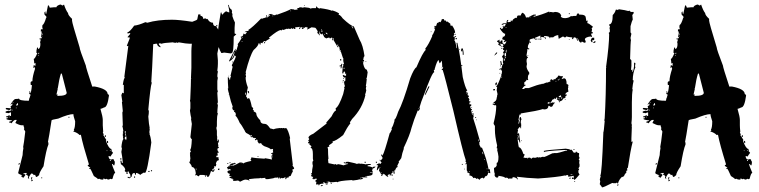

<svg xmlns="http://www.w3.org/2000/svg" viewBox="-20 -773 3328 842"><path d="M243.2 -752.9H247.1L252.9 -749H254.9L260.7 -752.9Q269.5 -726.6 278.3 -715.8Q278.3 -706.5 295.9 -690.4V-682.6Q295.9 -673.3 329.1 -565.4Q329.1 -556.2 356.4 -485.4Q356.4 -478 383.8 -395.5V-393.6H395.5Q452.1 -382.8 452.1 -360.4Q455.6 -360.4 458 -354.5Q451.2 -301.8 436.5 -301.8Q425.3 -295.9 420.9 -295.9V-293.9Q430.7 -260.7 430.7 -247.1V-223.6Q430.7 -213.9 432.6 -194.3H430.7L434.6 -182.6Q432.6 -178.7 432.6 -176.8L436.5 -178.7Q436.5 -173.3 446.3 -159.2L444.3 -155.3Q457.5 -120.1 467.8 -120.1Q469.7 -116.2 469.7 -114.3V-108.4Q472.7 -108.4 475.6 -102.5Q465.8 -90.8 465.8 -86.9L456.1 -88.9V-86.9Q457.5 -73.2 467.8 -73.2Q471.2 -75.2 475.6 -75.2Q478.5 -75.2 481.4 -69.3Q479.5 -69.3 479.5 -67.4Q483.4 -66.9 483.4 -63.5V-57.6L481.4 -47.9Q475.6 -47.9 475.6 -53.7H471.7V-51.8Q471.7 -46.4 485.4 -14.6Q479.5 -14.6 473.6 10.7L469.7 12.7H467.8Q465.8 12.7 465.8 10.7Q458 14.6 454.1 14.6Q448.2 12.7 448.2 10.7L444.3 12.7H440.4Q435.5 8.8 434.6 8.8Q432.6 12.7 432.6 14.6H426.8Q421.4 14.6 415 10.7Q411.1 12.7 409.2 12.7Q409.2 9.8 391.6 -1Q377.9 -31.7 376 -32.2Q370.1 -32.2 370.1 -36.1H376Q376 -38.6 364.3 -45.9Q364.3 -48.8 370.1 -51.8Q342.8 -140.1 335 -180.7Q333 -180.7 333 -182.6L329.1 -180.7Q319.8 -190.9 301.8 -196.3V-198.2L305.7 -200.2L303.7 -204.1Q309.6 -213.4 309.6 -241.2Q301.8 -263.7 301.8 -272.5Q280.8 -272.5 235.4 -252.9Q206.1 -248 206.1 -245.1Q194.3 -168 190.4 -151.4Q192.4 -147.9 192.4 -143.6V-139.6Q182.6 -117.2 170.9 -43.9Q151.4 -15.1 151.4 -4.9L141.6 2.9H139.6Q136.7 2.9 133.8 -6.8Q129.9 -4.9 127.9 -4.9Q127.9 -7.8 120.1 -12.7Q114.7 -12.2 106.4 4.9Q108.4 8.8 108.4 10.7Q104.5 8.8 102.5 8.8V4.9L104.5 1Q102.5 1 98.6 -6.8Q94.7 -4.9 92.8 -4.9V-8.8H96.7V-14.6H92.8L83 -12.7V-8.8L86.9 -10.7L90.8 -4.9Q83.5 6.8 81.1 6.8Q76.2 1 73.2 1V-2.9H77.1V-4.9Q59.6 -10.3 59.6 -14.6L79.1 -92.8Q79.1 -105.5 83 -126H81.1Q85 -143.6 90.8 -196.3L85 -206.1V-208Q85 -210 86.9 -210Q83 -219.7 83 -223.6H75.2Q65.9 -223.6 47.9 -233.4V-235.4L53.7 -247.1H45.9Q37.6 -244.1 30.3 -231.4Q30.3 -235.4 20.5 -235.4V-239.3L32.2 -243.2V-245.1Q6.8 -247.6 6.8 -252.9Q14.6 -252.9 14.6 -258.8H6.8V-262.7Q14.6 -262.7 20.5 -268.6Q21 -264.6 24.4 -264.6H28.3V-280.3Q24.9 -280.3 16.6 -276.4Q13.7 -278.3 4.9 -278.3V-284.2L18.6 -288.1L22.5 -286.1Q30.3 -289.1 30.3 -292L26.4 -293.9Q22.5 -293.5 22.5 -290Q4.9 -292.5 4.9 -295.9Q5.4 -299.8 8.8 -299.8L28.3 -297.9L26.4 -307.6Q34.2 -310.5 34.2 -313.5V-319.3L26.4 -313.5V-315.4Q41 -338.9 47.9 -338.9Q61.5 -338.9 63.5 -340.8Q63.5 -331.1 106.4 -331.1Q107.4 -342.3 112.3 -348.6L110.4 -352.5L114.3 -354.5Q114.3 -360.4 108.4 -360.4V-364.3Q108.4 -366.2 110.4 -366.2L108.4 -370.1V-372.1H112.3V-364.3Q116.7 -364.3 120.1 -399.4Q114.3 -399.4 114.3 -403.3V-411.1Q114.3 -416 122.1 -417Q122.1 -436.5 133.8 -471.7Q131.8 -475.1 131.8 -479.5H129.9V-475.6H126L127.9 -487.3H131.8V-483.4Q135.7 -483.4 135.7 -487.3V-497.1L131.8 -495.1H129.9V-501L127.9 -514.6Q133.3 -514.6 143.6 -540Q140.6 -540 137.7 -545.9L141.6 -547.9Q141.6 -549.8 139.6 -549.8Q141.6 -565.4 145.5 -565.4Q147.5 -562 147.5 -557.6Q157.2 -560.1 157.2 -581.1L155.3 -590.8L159.2 -592.8L157.2 -596.7V-606.4H159.2L163.1 -604.5V-610.4H159.2Q159.2 -613.3 163.1 -627.9H161.1L163.1 -631.8V-635.7L159.2 -633.8V-643.6Q161.1 -643.6 165 -645.5Q165 -643.6 167 -643.6V-647.5L165 -655.3Q167 -659.2 167 -661.1Q165 -661.1 165 -663.1Q172.9 -663.1 182.6 -696.3Q184.6 -696.3 184.6 -698.2L174.8 -710V-717.8Q175.3 -721.7 178.7 -721.7H180.7Q180.7 -719.7 178.7 -719.7Q180.7 -716.3 180.7 -711.9H182.6L190.4 -749H194.3L198.2 -739.3L217.8 -741.2H227.5Q227.5 -747.6 243.2 -752.9ZM165 -626V-620.1H167V-626ZM163.1 -616.2V-612.3H165V-616.2ZM151.4 -604.5H153.3V-600.6H151.4ZM147.5 -538.1 151.4 -536.1V-542Q147.5 -541.5 147.5 -538.1ZM147.5 -532.2V-528.3H149.4V-532.2ZM247.1 -450.2Q239.3 -426.3 233.4 -385.7H231.4Q231.4 -383.8 233.4 -383.8L227.5 -358.4H233.4L231.4 -354.5V-352.5H233.4Q272.5 -352.5 272.5 -366.2L251 -450.2ZM36.1 -325.2V-321.3H38.1V-325.2ZM55.7 -321.3Q55.7 -317.9 49.8 -311.5Q51.8 -311.5 55.7 -309.6Q56.2 -313.5 59.6 -313.5Q57.6 -316.9 57.6 -321.3ZM49.8 -301.8V-297.9H51.8V-301.8ZM32.2 -292V-288.1H34.2V-292ZM18.6 -260.7V-258.8H22.5V-260.7ZM280.3 -260.7H284.2V-256.8H280.3ZM440.4 -180.7Q444.3 -180.2 444.3 -176.8V-172.9H440.4ZM448.2 -155.3H450.2Q454.1 -154.8 454.1 -151.4V-145.5H450.2ZM448.2 -114.3V-110.4H450.2V-114.3ZM461.9 -114.3V-112.3H465.8V-114.3ZM461.9 -71.3V-67.4H465.8V-71.3ZM67.4 -57.6V-55.7Q67.4 -52.7 61.5 -49.8V-55.7Q63.5 -55.7 67.4 -57.6ZM116.2 4.9H122.1V6.8Q122.1 7.8 118.2 12.7V14.6Q124 14.6 124 18.6L118.2 22.5L116.2 8.8ZM161.1 4.9H165V8.8H161.1Z M849.6 -710H856Q860.4 -709.5 860.4 -705.6Q857.9 -705.6 857.9 -703.6Q871.1 -703.6 871.1 -690.4Q876 -690.4 879.4 -692.9L888.2 -688.5Q888.2 -690.4 890.1 -690.4Q898.4 -673.3 914.1 -673.3Q914.1 -658.2 926.8 -658.2Q927.2 -662.6 931.2 -662.6H933.1V-658.2H928.7V-656.2Q939.5 -640.6 939.5 -636.7L937.5 -626Q940.9 -626 946.3 -617.7H943.8Q948.2 -606.9 948.2 -602.5Q943.8 -600.6 941.9 -600.6Q948.2 -592.3 948.2 -587.4Q941.9 -587.4 933.1 -538.1L935.5 -508.3V-493.2Q935.5 -481.4 933.1 -463.4L935.5 -459Q933.1 -447.3 933.1 -439.5Q933.1 -433.1 935.5 -433.1L933.1 -418V-381.8Q933.1 -377 935.5 -373Q933.1 -369.1 933.1 -364.3Q933.1 -360.8 935.5 -324.2L933.1 -319.8Q933.1 -318.8 935.5 -311Q933.1 -289.6 933.1 -278.8L935.5 -274.4Q931.2 -265.1 931.2 -240.2V-223.1Q931.2 -215.8 928.7 -212.4L931.2 -199.2V-180.2L933.1 -169.4H931.2Q933.1 -166.5 933.1 -154.3H935.5V-160.6H939.5V-147.9H935.5L937.5 -132.8Q935.5 -132.8 935.5 -130.9Q939.5 -129.9 939.5 -126.5V-124Q936 -124 933.1 -120.1Q934.6 -106.9 939.5 -106.9V-102.5L935.5 -105Q935.5 -102.5 933.1 -98.6Q935.5 -94.2 935.5 -91.8Q931.2 -89.8 928.7 -89.8V-83.5H937.5L939.5 -79.1H937.5L939.5 -74.7V-70.3Q930.2 -70.3 926.8 -55.7L928.7 -51.3Q926.8 -47.4 926.8 -42.5L922.4 -44.9H920.4Q920.4 -31.7 911.6 -31.7V-25.4H916V-29.8H922.4Q917 -19 914.1 -19L905.3 -23.4Q897.9 2.4 892.6 2.4H888.2V-3.9H883.8Q883.8 2.4 879.4 2.4V0.5L881.8 -3.9L871.1 -5.9H857.9Q855 -5.9 851.6 0.5Q842.8 -2.9 842.8 -5.9L838.9 -3.9H836.4Q836.4 -8.8 838.9 -12.7Q835.9 -40.5 821.3 -40.5Q821.3 -47.4 810.5 -59.6V-62Q811.5 -66.4 814.9 -66.4Q814.9 -68.4 813 -68.4L814.9 -77.1L813 -96.2H814.9L813 -100.6V-102.5L817.4 -109.4L813 -115.7Q819.3 -115.7 821.3 -163.1Q818.4 -163.1 814.9 -171.4L821.3 -229.5Q817.4 -250 817.4 -252.9H819.3Q815.9 -264.6 813 -287.6L814.9 -298.3V-321.8Q814.9 -326.7 813 -330.6Q814.9 -334.5 814.9 -351.6Q817.4 -402.3 817.4 -426.8H819.3Q819.3 -428.7 817.4 -428.7Q819.3 -460.9 819.3 -476.1V-548.8Q819.3 -559.6 821.3 -581.1H813Q797.9 -581.1 763.7 -587.4L759.8 -585.4H757.3Q755.4 -585.4 755.4 -587.4L751 -585.4H749Q741.7 -585.4 738.3 -587.4Q696.3 -585 688.5 -581.1Q684.6 -583 679.7 -583L675.8 -581.1Q675.8 -577.6 684.1 -568.4V-565.9H682.1Q668.9 -571.3 668.9 -581.1H662.6L651.9 -579.1Q647 -460.4 643.6 -416V-414.1L645.5 -409.7Q639.6 -393.6 630.4 -292Q632.8 -287.6 632.8 -285.2Q632.8 -273.4 630.4 -261.7Q632.8 -227.1 636.7 -210H634.8L636.7 -206.1Q636.7 -204.1 634.8 -192.9Q636.7 -189 636.7 -186.5H634.8Q640.6 -175.8 643.6 -147.9Q626 -14.6 615.2 -14.6L611.3 -16.6Q596.2 -8.8 596.2 -5.9Q584 -14.6 576.7 -14.6Q576.7 -5.9 572.3 -5.9Q572.3 -10.7 570.3 -14.6Q557.6 -14.6 557.6 2.4H555.2Q550.8 2.4 550.8 -2Q550.8 -3.9 553.2 -3.9Q544.4 -15.6 544.4 -21H540Q540 -16.6 538.1 -16.6L540 -12.7V-10.3H538.1Q533.7 -10.3 533.7 -14.6L536.1 -19Q527.3 -19 527.3 -23.4V-25.4Q527.3 -27.3 529.3 -27.3Q529.3 -39.1 510.3 -53.2L507.8 -68.4H512.2L514.6 -57.6L518.6 -59.6Q516.1 -87.9 512.2 -106.9Q514.6 -118.7 514.6 -124Q514.6 -126.5 512.2 -126.5Q515.1 -156.7 521 -163.1L518.6 -173.8H521L518.6 -177.7V-186.5Q518.6 -188.5 521 -188.5Q518.6 -192.9 518.6 -195.3Q518.6 -197.3 521 -197.3Q518.6 -216.8 516.6 -216.8Q518.6 -224.1 518.6 -225.1Q516.6 -266.6 516.6 -278.8Q516.6 -281.2 518.6 -285.2L514.6 -326.2H516.6Q512.2 -351.6 512.2 -356L516.6 -366.7L521 -364.3H522.9V-400.9H518.6Q522.9 -431.2 527.3 -431.2Q525.4 -435.1 525.4 -437.5L542.5 -570.3V-572.3L538.1 -570.3Q538.1 -572.3 536.1 -572.3L548.8 -604.5V-608.9H540V-611.3L550.8 -624V-628.4L540 -626L538.1 -630.4Q550.8 -634.8 568.4 -660.6Q587.9 -662.6 617.7 -675.8L626 -673.3Q670.4 -686.5 733.9 -686.5Q764.6 -686.5 821.3 -677.7H823.7Q845.2 -685.1 845.2 -688.5ZM527.3 -197.3V-190.9H531.7V-197.3ZM529.3 -188.5V-182.1Q531.7 -178.7 531.7 -173.8Q527.3 -172.9 527.3 -169.4V-163.1Q531.7 -163.1 531.7 -158.7H533.7V-163.1Q531.7 -163.1 531.7 -165H536.1Q533.7 -168 531.7 -188.5ZM507.8 -79.1H512.2V-72.8H507.8ZM838.9 -34.2V-27.3H840.8V-34.2ZM939.5 -34.2H941.9V-27.3H939.5Q935.5 -27.3 935.5 -31.7ZM645.5 -27.3 647.5 -23.4 643.6 -21 641.1 -25.4ZM630.4 -23.4H636.7Q636.7 -19 632.8 -19H630.4ZM568.4 0.5H572.3V6.8H568.4ZM540 2.4H542.5Q546.4 4.9 548.8 4.9Q548.8 2.4 550.8 2.4L553.2 6.8Q548.8 8.8 546.9 8.8Q542.5 6.8 540 6.8Z M1256.3 -723.6V-727.5H1254.4V-723.6ZM1418.5 26.4V24.4H1412.6V26.4ZM1563 8.8V6.8H1559.1V8.8ZM996.6 -45.9Q996.6 -49.8 990.7 -49.8Q991.2 -45.9 996.6 -45.9ZM1176.3 -83V-86.9H1174.3V-83ZM1059.1 -356.4V-366.2H1055.2L1057.1 -356.4ZM1492.7 -471.7V-475.6H1490.7V-471.7ZM1488.8 -471.7V-475.6H1486.8V-471.7ZM994.6 -514.6Q1004.4 -522.5 1008.3 -542V-543.9H1006.3Q1006.3 -541 994.6 -514.6ZM1459.5 -571.3Q1463.4 -571.3 1463.4 -577.1H1459.5ZM1043.5 -588.9V-590.8H1039.6V-588.9ZM1043.5 -606.4V-610.4Q1039.6 -609.9 1039.6 -606.4ZM1402.8 -620.1V-624H1400.9V-620.1ZM1416.5 -622.1Q1416.5 -627 1410.6 -629.9H1408.7V-627.9Q1408.7 -625 1416.5 -622.1ZM1391.1 -633.8Q1395 -633.8 1395 -637.7Q1393.1 -637.7 1389.2 -639.6V-633.8ZM1391.1 -641.6V-645.5H1389.2V-641.6ZM1311 -651.4V-653.3H1307.1V-651.4ZM1529.8 -649.4Q1524.9 -659.2 1522 -659.2V-657.2Q1525.9 -652.3 1525.9 -649.4ZM1148.9 -694.3V-696.3H1145V-694.3ZM1178.2 -702.1V-704.1H1174.3V-702.1ZM1316.9 -747.1H1313V-749H1316.9ZM1387.2 43.9V40L1395 38.1V42ZM1416.5 38.1H1408.7V36.1H1416.5ZM1436 32.2H1430.2V28.3H1432.1Q1436 28.8 1436 32.2ZM981 -53.7H977.1V-57.6H981ZM990.7 -57.6H986.8V-61.5H990.7ZM1584.5 -59.6H1578.6V-63.5H1584.5ZM1109.9 -85V-88.9H1113.8Q1113.8 -85 1109.9 -85ZM1072.8 -364.3H1068.8L1066.9 -374H1070.8ZM1484.9 -411.1H1482.9V-415H1484.9ZM1486.8 -417Q1482.9 -417 1482.9 -420.9L1486.8 -422.9ZM1488.8 -426.8H1484.9Q1485.4 -430.7 1488.8 -430.7ZM984.9 -438.5H981V-440.4H984.9ZM1477.1 -473.6H1473.1Q1473.1 -477.5 1475.1 -477.5Q1473.1 -481.4 1473.1 -483.4L1469.2 -481.4V-485.4Q1477.1 -485.4 1477.1 -493.2H1481Q1477.1 -475.6 1477.1 -473.6ZM998.5 -499V-502.9H1002.4Q1002.4 -499 998.5 -499ZM1586.4 -502.9H1582.5V-504.9H1586.4ZM1473.1 -506.8 1471.2 -510.7Q1471.7 -514.6 1475.1 -514.6L1477.1 -510.7Q1477.1 -506.8 1473.1 -506.8ZM1139.2 -583H1137.2Q1139.2 -586.9 1139.2 -588.9Q1143.1 -588.4 1143.1 -585ZM1147 -702.1V-706.1H1150.9Q1150.9 -702.1 1147 -702.1ZM1379.4 40H1377.4Q1377.4 38.1 1375.5 34.2L1371.6 36.1H1365.7Q1367.7 26.4 1367.7 24.4H1363.8V18.6Q1363.8 14.6 1369.6 14.6V10.7H1361.8L1356 14.6Q1356 10.7 1350.1 10.7V8.8Q1354 3.9 1354 2.9Q1344.2 1.5 1344.2 -2.9Q1348.1 -7.8 1348.1 -8.8H1344.2V-12.7Q1348.1 -12.7 1348.1 -14.6Q1348.1 -27.8 1352.1 -45.9Q1350.1 -53.7 1350.1 -59.6Q1350.6 -67.4 1354 -67.4L1352.1 -77.1V-96.7Q1352.1 -124 1342.3 -124V-126L1346.2 -131.8L1336.4 -139.6L1338.4 -143.6Q1330.6 -143.6 1330.6 -147.5L1336.4 -155.3H1330.6L1336.4 -163.1L1332.5 -168.9Q1333.5 -178.2 1354 -186.5L1412.6 -231.4L1410.6 -235.4L1434.1 -262.7Q1446.3 -288.1 1453.6 -288.1L1451.7 -297.9Q1466.3 -306.2 1484.9 -360.4L1490.7 -385.7Q1488.8 -389.6 1488.8 -391.6L1492.7 -393.6Q1492.7 -397.5 1488.8 -407.2H1490.7L1488.8 -411.1Q1489.7 -418.9 1494.6 -418.9V-434.6L1490.7 -432.6Q1485.4 -432.6 1482.9 -444.3H1484.9Q1492.7 -440.4 1496.6 -440.4L1498.5 -444.3L1496.6 -448.2Q1498.5 -448.2 1498.5 -450.2H1496.6L1492.7 -448.2Q1492.7 -452.1 1494.6 -452.1Q1491.7 -460 1488.8 -460Q1484.9 -453.6 1484.9 -450.2Q1481 -450.2 1481 -454.1L1482.9 -477.5Q1481 -477.5 1481 -479.5Q1483.9 -479.5 1486.8 -485.4Q1482.9 -485.4 1482.9 -491.2H1488.8Q1484.9 -504.9 1484.9 -512.7Q1486.8 -512.7 1486.8 -514.6Q1484.4 -514.6 1475.1 -545.9Q1473.1 -545.9 1473.1 -547.9Q1475.1 -551.8 1475.1 -553.7L1471.2 -551.8H1469.2Q1469.2 -555.7 1471.2 -559.6H1467.3L1469.2 -563.5Q1466.3 -571.3 1463.4 -571.3V-565.4H1461.4L1441.9 -598.6L1443.8 -602.5V-604.5H1439.9V-596.7H1436L1438 -606.4L1434.1 -608.4Q1429.2 -604.5 1428.2 -604.5Q1424.3 -604.5 1424.3 -608.4Q1420.4 -608.4 1410.6 -604.5Q1400.9 -609.9 1400.9 -612.3Q1395 -623 1395 -626H1393.1V-622.1H1391.1Q1381.3 -627.4 1381.3 -629.9L1383.3 -633.8H1379.4Q1379.4 -624.5 1383.3 -618.2H1381.3Q1374 -627.9 1371.6 -627.9Q1371.6 -631.8 1373.5 -635.7Q1364.7 -651.4 1361.8 -651.4L1346.2 -653.3Q1329.6 -643.6 1326.7 -643.6V-645.5L1330.6 -651.4Q1322.8 -652.8 1322.8 -655.3Q1319.3 -654.8 1307.1 -645.5L1303.2 -647.5L1305.2 -651.4V-653.3H1297.4Q1297.4 -645.5 1291.5 -645.5V-647.5L1295.4 -655.3H1293.5Q1283.2 -653.3 1273.9 -653.3L1275.9 -649.4V-647.5Q1273.9 -647.5 1270 -645.5L1268.1 -649.4L1260.3 -645.5V-649.4Q1254.4 -649.4 1254.4 -645.5L1244.6 -647.5Q1240.7 -645.5 1238.8 -645.5V-647.5L1223.1 -641.6Q1219.2 -643.6 1217.3 -643.6Q1217.3 -639.6 1213.4 -639.6Q1211.4 -639.6 1211.4 -641.6Q1197.8 -639.6 1162.6 -610.4H1160.6V-604.5L1164.6 -606.4V-604.5Q1145 -593.8 1145 -590.8L1141.1 -592.8H1139.2Q1131.3 -588.9 1131.3 -583L1127.4 -585H1121.6L1123.5 -581.1Q1123.5 -577.1 1119.6 -577.1Q1117.7 -581.1 1117.7 -583H1113.8Q1113.8 -572.3 1092.3 -553.7Q1075.7 -529.3 1057.1 -456.1L1059.1 -452.1Q1057.1 -448.7 1057.1 -444.3Q1059.1 -441.9 1059.1 -434.6H1057.1Q1057.1 -415 1066.9 -389.6Q1065.4 -377.9 1063 -377.9Q1063 -376 1064.9 -376Q1063 -356.4 1059.1 -352.5V-350.6Q1064.9 -344.2 1064.9 -338.9L1070.8 -342.8Q1076.7 -342.8 1084.5 -303.7Q1087.4 -303.7 1090.3 -297.9V-295.9L1088.4 -292Q1091.3 -292 1094.2 -286.1Q1092.3 -286.1 1092.3 -284.2Q1104 -280.3 1104 -274.4Q1104 -262.2 1121.6 -245.1Q1121.6 -229.5 1143.1 -229.5Q1151.4 -229.5 1164.6 -210L1180.2 -206.1Q1187.5 -210 1209.5 -211.9V-210L1213.4 -211.9Q1217.3 -211.9 1217.3 -210L1221.2 -211.9Q1225.6 -211.9 1229 -210Q1232.9 -211.9 1234.9 -211.9Q1244.6 -202.1 1252.4 -167Q1252.4 -165 1250.5 -165L1264.2 -49.8H1262.2Q1262.2 -47.4 1270 -36.1Q1270 -30.3 1262.2 -30.3L1264.2 -20.5Q1261.2 -18.1 1254.4 -1Q1244.6 -1 1244.6 6.8H1242.7L1238.8 4.9Q1234.9 9.8 1234.9 12.7H1231Q1231 8.8 1232.9 4.9H1229Q1222.7 8.8 1219.2 8.8Q1215.3 6.8 1213.4 6.8Q1213.4 10.7 1209.5 10.7Q1207.5 6.8 1207.5 4.9H1205.6Q1205.6 10.7 1201.7 10.7Q1199.7 6.8 1199.7 4.9Q1197.8 4.9 1188 6.8Q1188 4.9 1186 4.9Q1186 8.8 1154.8 12.7H1147Q1143.1 12.7 1143.1 6.8Q1137.2 6.8 1123.5 8.8V6.8Q1119.6 8.8 1117.7 8.8Q1099.6 8.8 1070.8 12.7L1074.7 18.6H1072.8Q1065.4 14.6 1057.1 14.6Q1049.3 14.6 1031.7 24.4Q1031.7 21.5 1023.9 18.6Q1013.2 20.5 1002.4 20.5V18.6L1004.4 14.6Q998.5 14.6 998.5 8.8Q996.6 8.8 996.6 10.7Q990.2 6.8 986.8 6.8V2.9H994.6V1Q988.3 1 984.9 -2.9L988.8 -10.7Q981.4 -10.7 977.1 -18.6Q977.1 -26.4 992.7 -26.4Q988.8 -31.2 988.8 -32.2Q984.9 -30.3 981 -30.3Q977.1 -30.3 977.1 -34.2Q979 -34.2 979 -36.1Q975.1 -36.1 975.1 -40Q982.9 -41 982.9 -45.9L986.8 -43.9H988.8V-45.9H984.9Q990.7 -57.6 1008.3 -57.6Q1008.3 -59.6 1010.3 -59.6L1014.2 -53.7Q998.5 -52.2 998.5 -45.9Q1006.8 -45.9 1033.7 -61.5H1035.6V-57.6H1039.6L1037.6 -61.5H1039.6L1047.4 -55.7Q1047.9 -60.1 1082.5 -67.4L1078.6 -73.2Q1082.5 -78.1 1082.5 -83Q1099.6 -79.1 1139.2 -77.1L1143.1 -79.1Q1166.5 -75.2 1172.4 -73.2Q1172.4 -77.1 1170.4 -90.8H1174.3V-98.6H1168.5V-100.6L1178.2 -104.5L1176.3 -114.3H1178.2Q1176.3 -118.2 1176.3 -120.1L1166.5 -118.2Q1166.5 -122.6 1139.2 -131.8Q1125.5 -139.6 1125.5 -145.5L1115.7 -143.6L1109.9 -151.4V-157.2Q1107.9 -157.2 1107.9 -161.1H1106Q1101.1 -157.2 1100.1 -157.2L1098.1 -161.1V-163.1H1102.1V-167Q1098.1 -167 1098.1 -168.9L1094.2 -167Q1086.4 -170.9 1086.4 -172.9L1082.5 -170.9Q1078.6 -170.9 1078.6 -174.8Q1080.6 -174.8 1080.6 -176.8L1084.5 -174.8H1086.4L1082.5 -180.7L1078.6 -178.7H1076.7Q1076.7 -181.6 1059.1 -190.4Q1053.2 -197.3 1053.2 -200.2Q1038.6 -226.6 1031.7 -233.4Q1018.1 -264.6 1012.2 -264.6L1014.2 -268.6Q1014.2 -282.2 1006.3 -282.2V-284.2L1008.3 -288.1Q1000.5 -288.1 998.5 -299.8Q1000.5 -303.7 1000.5 -305.7Q992.7 -324.2 984.9 -358.4Q982.9 -358.4 982.9 -360.4H984.9Q981.4 -369.6 979 -383.8Q979 -385.7 981 -385.7Q979 -410.2 979 -434.6Q984.9 -434.6 986.8 -422.9H988.8Q988.8 -432.1 992.7 -436.5Q992.7 -440.4 990.7 -440.4L1000.5 -481.4Q996.6 -481.4 996.6 -487.3Q1014.2 -519 1014.2 -526.4L1008.3 -530.3Q1007.3 -517.1 984.9 -502.9V-506.8Q1009.8 -557.6 1014.2 -559.6V-557.6L1012.2 -553.7Q1014.2 -549.8 1014.2 -547.9H1016.1V-549.8Q1014.2 -553.7 1014.2 -555.7L1018.1 -553.7Q1018.1 -558.6 1023.9 -575.2L1022 -579.1Q1029.8 -588.4 1037.6 -602.5H1039.6Q1035.6 -608.9 1035.6 -612.3Q1047.4 -612.3 1047.4 -626L1055.2 -622.1Q1055.2 -623 1063 -631.8Q1059.1 -631.8 1059.1 -633.8L1055.2 -631.8H1053.2Q1053.2 -636.2 1070.8 -637.7L1068.8 -641.6Q1086.4 -651.9 1125.5 -692.4L1129.4 -690.4L1135.3 -694.3V-692.4Q1148.9 -697.3 1148.9 -702.1Q1152.8 -701.7 1152.8 -698.2Q1150.9 -698.2 1150.9 -696.3H1152.8Q1160.2 -704.1 1164.6 -704.1V-706.1H1158.7Q1158.7 -704.1 1156.7 -704.1Q1156.7 -711.9 1172.4 -711.9L1170.4 -708L1174.3 -710L1180.2 -706.1V-708L1184.1 -706.1H1186L1191.9 -710Q1193.8 -710 1193.8 -708Q1239.3 -723.6 1256.3 -733.4Q1258.3 -733.4 1268.1 -731.4Q1268.1 -733.4 1270 -733.4V-729.5L1285.6 -731.4L1283.7 -735.4V-737.3Q1293.5 -737.3 1293.5 -741.2Q1303.7 -741.2 1307.1 -739.3L1314.9 -741.2Q1340.3 -739.3 1340.3 -735.4L1350.1 -737.3H1365.7Q1365.7 -745.1 1369.6 -745.1Q1369.6 -738.8 1381.3 -735.4Q1383.3 -735.4 1383.3 -737.3Q1422.9 -731.9 1436 -725.6V-727.5Q1452.6 -723.6 1467.3 -713.9L1465.3 -710V-708Q1472.2 -708 1482.9 -692.4Q1518.1 -659.2 1531.7 -657.2L1557.1 -598.6Q1571.8 -575.2 1578.6 -526.4Q1574.7 -526.4 1572.8 -510.7Q1576.7 -510.3 1576.7 -506.8V-502.9L1572.8 -504.9H1570.8V-502.9H1574.7L1572.8 -499V-493.2Q1578.6 -467.8 1588.4 -467.8L1592.3 -456.1Q1589.4 -428.7 1586.4 -428.7Q1586.4 -426.8 1588.4 -426.8Q1585.9 -400.9 1584.5 -397.5Q1584.5 -395.5 1586.4 -395.5L1584.5 -385.7Q1584.5 -381.3 1586.4 -377.9Q1583.5 -360.4 1580.6 -360.4L1582.5 -356.4Q1569.3 -297.9 1523.9 -251Q1515.6 -237.3 1514.2 -237.3L1516.1 -233.4V-231.4Q1502.9 -215.8 1484.9 -180.7Q1451.2 -153.3 1438 -153.3L1439.9 -149.4Q1439.9 -147 1422.4 -135.7L1424.3 -131.8V-129.9L1416.5 -127.9L1418.5 -118.2Q1418.5 -93.8 1420.4 -77.1L1418.5 -73.2Q1420.4 -61.5 1420.4 -57.6L1447.8 -51.8L1451.7 -53.7Q1452.6 -53.7 1457.5 -49.8H1459.5V-53.7Q1475.6 -51.3 1486.8 -47.9Q1501 -53.7 1506.3 -53.7V-55.7Q1486.8 -55.7 1486.8 -59.6L1490.7 -61.5Q1494.6 -59.6 1496.6 -59.6Q1497.1 -63.5 1500.5 -63.5H1508.3Q1543.9 -56.2 1545.4 -53.7L1549.3 -55.7H1557.1Q1559.1 -55.7 1559.1 -53.7Q1561 -53.7 1561 -55.7Q1582.5 -53.7 1582.5 -51.8L1586.4 -53.7Q1588.4 -53.7 1588.4 -51.8L1592.3 -53.7H1606V-49.8Q1600.1 -49.8 1592.3 -47.9V-43.9Q1603 -43.9 1615.7 -38.1Q1611.8 -25.9 1611.8 -22.5Q1615.7 -22 1615.7 -16.6H1602.1V-14.6H1613.8V-10.7Q1613.8 -1 1582.5 -1V1H1590.3V4.9H1564.9Q1564.9 8.8 1572.8 8.8Q1572.8 12.7 1557.1 14.6V12.7Q1551.8 16.1 1527.8 18.6Q1523.9 16.6 1522 16.6Q1461.4 20.5 1461.4 26.4Q1459.5 26.4 1455.6 24.4Q1442.4 26.4 1428.2 26.4L1422.4 22.5H1420.4Q1420.4 27.3 1416.5 32.2Q1402.8 32.2 1402.8 26.4H1397L1398.9 30.3V32.2Q1379.4 32.2 1379.4 40ZM980.5 -751.5H983.9Q983.9 -737.8 996.1 -730L998 -720.7H996.1Q1000 -710.9 1000 -705.1H998Q1004.4 -685.1 1010.3 -674.3L1008.8 -650.9V-627.9Q1008.8 -624 1015.6 -624V-622.1L1004.9 -612.3V-610.4Q1004.9 -540.5 996.1 -540.5L992.7 -538.6Q967.3 -542.5 962.9 -542.5Q956.1 -540.5 950.7 -540.5Q936.5 -564.5 936.5 -585V-637.2Q936.5 -651.9 947.3 -712.9Q947.3 -718.8 950.7 -718.8Q952.1 -709 956.1 -709Q960 -716.3 969.7 -722.7H975.1Q978.5 -718.8 985.8 -718.8Q985.8 -726.1 980.5 -751.5Z M1917.5 -689H1927.2Q1927.2 -683.1 1929.2 -683.1H1935.1Q1937 -679.2 1937 -677.2L1940.9 -679.2L1954.6 -669.4Q1954.6 -659.7 1958.5 -659.7L1962.4 -661.6Q1975.1 -643.6 1976.1 -630.4L1970.2 -626.5L1972.2 -622.6Q1968.3 -614.7 1968.3 -610.8L1972.2 -612.8H1974.1V-599.1L1972.2 -595.2Q1977.5 -595.2 1981.9 -562H1983.9V-565.9Q1983.9 -568.4 1981.9 -585.4H1985.8Q1997.6 -536.1 2009.3 -435.1Q2019.5 -390.1 2028.8 -376.5V-374.5H2024.9V-366.7L2028.8 -368.7Q2029.3 -364.7 2032.7 -364.7L2030.8 -360.8V-355Q2036.6 -355 2036.6 -349.1Q2032.7 -348.6 2032.7 -345.2Q2038.6 -340.8 2038.6 -333.5H2036.6V-327.6L2040.5 -329.6H2042.5V-323.7H2038.6V-317.9L2040.5 -314L2044.4 -315.9H2046.4V-308.1H2042.5V-306.2Q2042.5 -294.4 2050.3 -294.4Q2050.3 -290.5 2046.4 -290.5Q2050.3 -271.5 2050.3 -269H2052.2V-276.9H2056.2V-263.2L2058.1 -259.3L2054.2 -257.3Q2064 -229.5 2085.4 -151.9Q2081.5 -151.4 2081.5 -147.9Q2081.5 -146 2083.5 -146Q2083.5 -144 2081.5 -144Q2081.5 -137.7 2089.4 -124.5L2093.3 -126.5Q2114.7 -74.7 2122.6 -30.8H2128.4V-26.9L2130.4 -13.2L2126.5 -15.1V-13.2L2122.6 -15.1H2120.6Q2118.7 0.5 2106.9 0.5Q2106.9 6.3 2099.1 10.3Q2099.1 6.3 2095.2 6.3Q2083.5 10.3 2083.5 16.1Q2074.7 8.3 2073.7 8.3Q2073.7 12.2 2069.8 12.2Q2069.8 9.3 2062 6.3Q2058.1 8.3 2056.2 8.3Q2050.3 -3.4 2038.6 -3.4V-7.3L2040.5 -11.2Q2031.7 -17.1 2028.8 -17.1V-19L2030.8 -22.9Q2026.9 -22.9 2026.9 -26.9V-54.2L2022.9 -52.2H2021V-56.2H2024.9V-60.1Q2021 -64.9 2021 -65.9L2022.9 -69.8Q2011.2 -99.6 1968.3 -286.6Q1929.2 -444.3 1921.4 -466.3H1917.5V-470.2Q1923.3 -470.2 1923.3 -480L1919.4 -478Q1919.4 -490.2 1917.5 -507.3Q1910.2 -495.6 1907.7 -495.6Q1903.8 -505.4 1903.8 -509.3Q1897 -509.3 1886.2 -470.2V-466.3H1882.3L1884.3 -456.5Q1875 -456.5 1835.4 -347.2Q1828.1 -331.1 1819.8 -302.2Q1821.8 -298.3 1821.8 -296.4Q1817.9 -287.6 1814 -286.6Q1814 -288.6 1812 -288.6Q1795.4 -249 1784.7 -212.4Q1777.8 -181.6 1749.5 -122.6H1751.5Q1743.7 -102.5 1739.7 -79.6Q1731 -65.9 1728 -65.9L1730 -62L1722.2 -46.4Q1724.1 -42.5 1724.1 -40.5Q1717.3 -40.5 1712.4 -24.9H1710.4Q1710.4 -26.9 1708.5 -26.9L1710.4 -17.1V-11.2H1706.5L1704.6 -22.9L1700.7 -21L1702.6 -17.1Q1692.9 -10.3 1692.9 -3.4H1689V-9.3H1687Q1682.1 -5.4 1679.2 -5.4L1683.1 0.5L1679.2 2.4Q1667.5 -5.4 1667.5 -9.3L1663.6 -7.3Q1663.6 -11.2 1659.7 -11.2L1655.8 -1.5H1651.9V-3.4Q1653.8 -7.3 1653.8 -9.3Q1650.9 -9.3 1646 -17.1Q1647.9 -17.1 1647.9 -19Q1643.1 -19 1642.1 -26.9Q1644 -30.3 1644 -34.7V-36.6Q1636.2 -32.7 1636.2 -26.9H1632.3Q1633.8 -41 1638.2 -46.4V-48.3H1632.3V-52.2Q1635.3 -52.2 1640.1 -56.2H1646L1649.9 -54.2Q1649.9 -57.1 1653.8 -62Q1648.9 -62 1647.9 -69.8Q1657.7 -74.2 1657.7 -81.5L1651.9 -91.3V-95.2H1655.8V-91.3H1657.7Q1665.5 -103 1689 -189Q1691.4 -189 1698.7 -206.5L1696.8 -210.4Q1704.1 -220.7 1710.4 -243.7L1708.5 -247.6Q1714.8 -247.6 1726.1 -282.7Q1747.6 -322.8 1778.8 -429.2Q1795.4 -472.2 1806.2 -478Q1834 -543.5 1847.2 -554.2L1845.2 -558.1V-560.1Q1859.4 -576.7 1876.5 -616.7Q1874.5 -616.7 1874.5 -618.7Q1878.4 -618.7 1888.2 -644Q1884.3 -644 1884.3 -655.8Q1886.2 -655.8 1886.2 -659.7H1888.2L1892.1 -657.7Q1897 -673.3 1897.9 -673.3Q1901.9 -671.4 1903.8 -671.4L1901.9 -675.3L1905.8 -677.2H1907.7L1911.6 -675.3Q1917.5 -684.1 1917.5 -689ZM1886.2 -653.8V-649.9H1888.2V-653.8ZM1868.7 -634.3H1872.6V-632.3H1868.7ZM1974.1 -624.5H1978V-620.6H1974.1ZM1976.1 -614.7H1980V-610.8H1976.1ZM1978 -606.9H1980Q1983.9 -606.4 1983.9 -603V-601.1H1978ZM2007.3 -562Q2013.2 -554.7 2013.2 -534.7V-532.7H2009.3V-542.5L2007.3 -552.2H2005.4V-548.3H2001.5V-550.3Q2002.9 -562 2007.3 -562ZM1993.7 -558.1H1997.6V-556.2H1993.7ZM2003.4 -487.8H2007.3V-483.9H2003.4ZM1917.5 -478H1919.4V-474.1H1917.5ZM1858.9 -394H1862.8V-392.1Q1846.2 -355.5 1843.3 -355V-358.9Q1843.3 -361.8 1858.9 -394ZM2026.9 -364.7V-360.8H2028.8V-364.7ZM2046.4 -302.2H2050.3V-300.3H2046.4ZM1815.9 -298.3V-294.4H1817.9V-298.3ZM2050.3 -284.7H2054.2V-282.7H2050.3ZM2064 -259.3H2067.9V-255.4H2064ZM2067.9 -249.5H2069.8V-245.6H2067.9ZM2077.6 -161.6V-153.8H2079.6V-161.6ZM2095.2 -106.9V-103Q2097.2 -99.1 2097.2 -97.2H2099.1V-99.1Q2097.2 -102.5 2097.2 -106.9ZM2103 -75.7V-73.7H2106.9V-75.7ZM1644 -71.8H1647.9V-69.8H1644ZM1628.4 -64H1632.3V-58.1H1628.4ZM2005.4 -54.2H2009.3V-50.3H2005.4ZM1616.7 -42.5Q1618.7 -42.5 1618.7 -40.5L1622.6 -42.5H1626.5Q1626.5 -39.6 1618.7 -34.7H1614.7V-36.6Q1616.7 -40.5 1616.7 -42.5ZM1644 -40.5V-38.6H1647.9V-40.5ZM2114.7 -34.7V-30.8H2116.7V-34.7ZM2015.1 -32.7H2019V-30.8H2015.1ZM2036.6 -22.9V-19H2038.6V-22.9ZM2118.7 -21Q2119.1 -17.1 2122.6 -17.1V-21ZM1649.9 -17.1V-15.1H1653.8V-17.1ZM1702.6 -7.3Q1700.7 -3.4 1700.7 -1.5H1698.7Q1698.7 -5.4 1694.8 -5.4V-7.3ZM1702.6 10.3H1704.6V14.2H1702.6Z M2388.7 -722.7V-718.8Q2390.6 -718.8 2394.5 -720.7Q2404.8 -718.8 2406.2 -718.8L2414.1 -720.7Q2435.1 -720.7 2441.4 -705.1Q2441.4 -703.1 2439.5 -703.1Q2439.5 -693.4 2459 -693.4Q2476.6 -694.8 2484.4 -703.1Q2486.3 -703.1 2486.3 -701.2L2496.1 -703.1H2507.8Q2507.8 -708.5 2513.7 -714.8Q2521.5 -712.9 2521.5 -707Q2523.4 -707 2523.4 -709Q2548.8 -709 2548.8 -695.3Q2550.8 -687.5 2550.8 -681.6H2552.7L2556.6 -683.6V-675.8L2554.7 -671.9Q2561 -671.9 2580.1 -656.2Q2576.2 -648.4 2574.2 -648.4L2576.2 -644.5V-642.6L2574.2 -632.8Q2578.1 -630.9 2580.1 -630.9V-627Q2572.3 -627 2572.3 -623Q2576.2 -615.2 2576.2 -611.3H2572.3Q2570.3 -611.3 2570.3 -613.3Q2544.9 -609.9 2544.9 -599.6Q2548.8 -593.3 2548.8 -587.9L2544.9 -585.9H2541Q2536.1 -589.8 2535.2 -589.8H2529.3V-585.9H2527.3Q2517.6 -590.8 2517.6 -599.6H2513.7L2509.8 -597.7Q2509.8 -609.4 2496.1 -609.4V-605.5L2492.2 -607.4H2490.2V-605.5H2494.1V-601.6H2488.3V-609.4H2486.3Q2476.6 -609.4 2462.9 -613.3Q2462.9 -609.4 2459 -609.4H2455.1L2449.2 -613.3L2431.6 -603.5H2429.7Q2429.7 -612.3 2427.7 -615.2Q2429.7 -615.2 2429.7 -617.2Q2425.8 -617.2 2425.8 -619.1Q2411.6 -615.7 2406.2 -609.4H2392.6V-605.5H2390.6Q2390.6 -615.2 2367.2 -615.2L2365.2 -611.3Q2367.2 -611.3 2367.2 -609.4H2365.2L2353.5 -611.3V-607.4H2349.6V-617.2Q2328.1 -607.4 2326.2 -607.4V-603.5H2334V-599.6H2328.1Q2325.2 -599.6 2322.3 -605.5Q2302.7 -601.6 2302.7 -597.7V-589.8H2308.6V-585.9H2306.6L2302.7 -587.9Q2294.9 -574.2 2294.9 -568.4V-564.5Q2294.9 -560.5 2300.8 -560.5V-556.6H2296.9L2293 -558.6Q2293 -551.3 2289.1 -531.2Q2290 -523.4 2294.9 -523.4V-519.5Q2289.1 -519.5 2289.1 -503.9L2291 -492.2L2289.1 -482.4Q2289.1 -470.2 2300.8 -455.1V-447.3Q2294.9 -447.3 2294.9 -427.7Q2296.9 -423.8 2296.9 -421.9H2293L2289.1 -423.8Q2289.1 -418 2279.3 -412.1V-400.4L2283.2 -402.3L2285.2 -398.4Q2275.9 -395 2271.5 -384.8H2269.5V-382.8H2277.3L2283.2 -386.7H2298.8Q2338.9 -402.3 2355.5 -404.3Q2355.5 -406.2 2357.4 -406.2Q2359.4 -406.2 2359.4 -404.3Q2377.4 -412.1 2380.9 -412.1Q2380.9 -410.2 2382.8 -410.2Q2382.8 -413.1 2394.5 -416Q2392.6 -419.9 2392.6 -421.9L2398.4 -425.8L2406.2 -419.9Q2406.2 -425.8 2410.2 -425.8H2416Q2416 -429.7 2425.8 -435.5Q2425.8 -441.4 2429.7 -441.4Q2439.5 -440.9 2439.5 -437.5L2443.4 -439.5H2445.3L2449.2 -437.5L2443.4 -427.7V-425.8L2453.1 -429.7Q2464.8 -429.7 2464.8 -406.2V-404.3Q2472.7 -403.3 2472.7 -398.4V-396.5Q2472.7 -394.5 2470.7 -394.5Q2470.7 -392.6 2472.7 -392.6L2470.7 -384.8L2472.7 -371.1Q2459 -366.2 2459 -357.4L2462.9 -359.4H2464.8V-355.5Q2464.8 -351.6 2459 -351.6L2460.9 -347.7Q2460.9 -345.2 2451.2 -339.8Q2451.2 -341.8 2449.2 -341.8Q2449.2 -331.5 2433.6 -328.1V-324.2H2431.6Q2431.6 -335.9 2421.9 -335.9L2423.8 -345.7H2421.9Q2418 -345.7 2418 -339.8H2414.1L2410.2 -341.8Q2410.2 -337.4 2402.3 -335.9Q2402.3 -333 2392.6 -320.3H2394.5Q2400.9 -324.2 2406.2 -324.2V-322.3L2410.2 -324.2H2412.1V-320.3Q2408.7 -320.3 2402.3 -306.6L2398.4 -304.7H2394.5Q2389.6 -308.6 2388.7 -308.6H2384.8Q2384.8 -293 2365.2 -293L2361.3 -294.9Q2338.9 -287.1 2263.7 -275.4V-269.5L2259.8 -271.5Q2256.8 -269 2253.9 -248L2255.9 -244.1L2253.9 -234.4V-230.5H2255.9Q2255.9 -235.4 2259.8 -244.1Q2257.8 -251 2257.8 -252Q2259.8 -255.4 2259.8 -259.8H2263.7Q2264.2 -252 2267.6 -252L2263.7 -242.2Q2265.6 -231.4 2265.6 -224.6V-218.8Q2265.6 -216.8 2263.7 -216.8L2265.6 -212.9V-210.9H2261.7V-216.8Q2257.8 -216.8 2250 -205.1Q2250 -203.1 2252 -203.1L2250 -193.4V-185.5Q2251 -185.5 2255.9 -189.5Q2255.9 -188 2261.7 -148.4H2257.8Q2257.8 -160.2 2250 -162.1V-160.2Q2254.4 -127 2255.9 -127Q2265.6 -127 2275.4 -97.7Q2277.3 -97.7 2281.2 -95.7L2275.4 -82Q2285.6 -80.1 2287.1 -80.1Q2291 -82 2293 -82L2291 -78.1H2293L2298.8 -82Q2308.6 -82 2308.6 -76.2H2310.5Q2310.5 -82 2324.2 -82V-80.1L2337.9 -84L2341.8 -82Q2345.7 -84 2347.7 -84V-82Q2359.9 -85.9 2363.3 -85.9V-84Q2369.6 -84 2404.3 -101.6V-99.6L2408.2 -101.6H2421.9Q2426.8 -101.6 2464.8 -113.3Q2464.8 -111.3 2466.8 -111.3V-115.2H2451.2Q2365.2 -110.4 2365.2 -105.5V-111.3Q2378.9 -115.2 2460.9 -121.1Q2480.5 -119.1 2480.5 -115.2L2484.4 -117.2Q2487.3 -117.2 2496.1 -103.5H2502Q2505.9 -103.5 2505.9 -109.4Q2512.7 -101.6 2519.5 -101.6V-91.8Q2519.5 -89.8 2517.6 -89.8Q2521.5 -83.5 2521.5 -80.1L2517.6 -72.3Q2521.5 -72.3 2521.5 -66.4L2519.5 -62.5Q2521.5 -58.6 2521.5 -56.6H2519.5L2521.5 -52.7V-43L2515.6 -33.2H2519.5V-29.3L2515.6 -23.4Q2517.6 -19.5 2517.6 -17.6H2515.6L2521.5 -7.8Q2502.4 15.1 2500 15.6Q2496.1 15.6 2496.1 9.8L2492.2 11.7H2488.3V5.9H2492.2L2496.1 7.8V-2L2472.7 2L2470.7 -2Q2472.7 -2 2472.7 -3.9Q2468.8 -5.9 2466.8 -5.9L2459 -2V-3.9Q2424.8 3.9 2339.8 9.8Q2290 7.8 2246.1 2L2252 13.7H2250Q2242.2 3.9 2228.5 3.9Q2226.6 7.8 2226.6 9.8H2212.9L2209 11.7Q2209 5.9 2197.3 5.9Q2197.3 7.8 2195.3 7.8Q2195.3 2 2166 -2Q2166 5.9 2160.2 5.9Q2151.4 5.9 2148.4 -5.9L2150.4 -9.8Q2146.5 -17.6 2146.5 -31.2V-37.1Q2153.3 -37.1 2158.2 -46.9V-58.6Q2166 -58.6 2166 -85.9Q2164.1 -102.5 2160.2 -115.2Q2162.1 -119.1 2162.1 -121.1Q2158.2 -121.1 2158.2 -125L2160.2 -134.8Q2150.4 -175.8 2150.4 -203.1V-220.7Q2144.5 -228.5 2144.5 -232.4Q2156.2 -277.3 2156.2 -308.6L2154.3 -312.5L2150.4 -310.5Q2144 -314.5 2140.6 -314.5V-318.4H2144.5L2148.4 -316.4L2150.4 -320.3H2144.5V-324.2Q2158.2 -330.6 2158.2 -343.8Q2160.2 -350.6 2160.2 -351.6V-357.4H2162.1Q2162.1 -361.3 2158.2 -377L2160.2 -390.6Q2156.2 -390.6 2156.2 -394.5Q2163.1 -397.9 2179.7 -445.3Q2177.7 -445.3 2177.7 -447.3Q2181.6 -447.3 2181.6 -462.9Q2177.7 -462.9 2177.7 -468.8H2173.8L2169.9 -466.8V-470.7Q2172.9 -470.7 2177.7 -474.6Q2177.7 -472.7 2179.7 -472.7Q2182.1 -490.7 2187.5 -494.1L2185.5 -498V-511.7Q2185.5 -513.7 2187.5 -513.7Q2181.6 -523.4 2181.6 -527.3Q2184.6 -527.3 2189.5 -535.2Q2187.5 -535.2 2187.5 -537.1H2189.5L2185.5 -544.9Q2188.5 -544.9 2191.4 -550.8V-552.7Q2185.5 -552.7 2185.5 -558.6L2189.5 -566.4Q2183.6 -566.4 2183.6 -570.3Q2187.5 -570.3 2187.5 -574.2V-576.2Q2187.5 -580.1 2171.9 -582V-578.1Q2177.7 -578.1 2177.7 -574.2V-572.3Q2167.5 -572.3 2164.1 -580.1Q2168 -580.1 2168 -584Q2163.1 -589.8 2160.2 -589.8V-593.8Q2163.6 -593.8 2169.9 -599.6L2171.9 -587.9H2173.8Q2174.8 -595.7 2179.7 -595.7H2183.6V-584L2191.4 -578.1Q2196.3 -579.1 2201.2 -591.8H2199.2Q2192.9 -587.9 2189.5 -587.9V-589.8L2193.4 -595.7V-597.7Q2188 -597.7 2181.6 -601.6L2185.5 -609.4Q2183.6 -609.4 2183.6 -611.3Q2195.3 -611.3 2195.3 -623V-625Q2186 -625 2171.9 -648.4L2177.7 -652.3V-646.5H2183.6Q2183.6 -649.4 2187.5 -654.3V-656.2H2183.6Q2184.1 -660.2 2187.5 -660.2Q2188 -656.2 2191.4 -656.2L2197.3 -664.1V-666L2195.3 -669.9L2183.6 -664.1H2179.7Q2179.7 -669.9 2195.3 -671.9Q2199.2 -669.9 2201.2 -669.9Q2201.2 -685.5 2207 -685.5H2209V-683.6L2205.1 -677.7L2209 -675.8H2210.9L2220.7 -677.7L2218.8 -681.6L2222.7 -683.6Q2223.1 -679.7 2226.6 -679.7Q2226.6 -688.5 2242.2 -695.3Q2246.1 -693.4 2248 -693.4L2246.1 -697.3Q2249 -705.1 2252 -705.1H2263.7Q2263.7 -708.5 2269.5 -716.8H2271.5Q2282.2 -713.4 2287.1 -695.3L2291 -697.3H2293L2296.9 -695.3Q2296.9 -699.2 2320.3 -709H2330.1V-705.1L2320.3 -703.1V-699.2Q2356 -708.5 2388.7 -722.7ZM2474.6 -714.8H2478.5V-710.9H2474.6ZM2302.7 -699.2V-697.3H2306.6V-699.2ZM2197.3 -654.3V-652.3H2201.2V-654.3ZM2367.2 -609.4H2373V-601.6H2369.1L2371.1 -605.5Q2367.2 -605.5 2367.2 -609.4ZM2511.7 -605.5V-601.6H2513.7V-605.5ZM2578.1 -607.4H2585.9V-597.7L2576.2 -595.7L2578.1 -591.8V-587.9H2576.2Q2573.2 -587.9 2570.3 -595.7Q2574.2 -607.4 2578.1 -607.4ZM2337.9 -603.5H2341.8V-599.6H2337.9ZM2345.7 -603.5H2355.5Q2355.5 -599.6 2351.6 -599.6H2345.7ZM2474.6 -599.6H2478.5V-597.7H2474.6ZM2511.7 -597.7Q2515.6 -597.2 2515.6 -593.8H2511.7ZM2585.9 -591.8H2591.8V-589.8Q2591.8 -585.4 2582 -584V-587.9Q2585.9 -587.9 2585.9 -591.8ZM2179.7 -570.3V-566.4H2175.8Q2176.3 -570.3 2179.7 -570.3ZM2177.7 -562.5H2183.6Q2183.6 -558.6 2179.7 -558.6ZM2199.2 -554.7 2197.3 -543H2201.2V-554.7ZM2158.2 -543H2160.2V-541Q2160.2 -538.1 2148.4 -529.3V-531.2Q2155.3 -543 2158.2 -543ZM2191.4 -537.1Q2193.4 -533.7 2193.4 -527.3H2199.2V-541H2197.3Q2192.4 -537.1 2191.4 -537.1ZM2293 -531.2H2296.9V-529.3H2293ZM2193.4 -525.4V-523.4Q2195.3 -519.5 2195.3 -517.6H2197.3V-525.4ZM2189.5 -515.6V-505.9Q2193.4 -505.9 2193.4 -509.8V-515.6ZM2177.7 -505.9 2181.6 -488.3H2175.8V-494.1L2173.8 -503.9ZM2173.8 -486.3Q2177.7 -485.8 2177.7 -482.4H2173.8ZM2169.9 -453.1H2173.8V-451.2H2169.9ZM2179.7 -437.5V-431.6H2181.6V-437.5ZM2431.6 -427.7V-423.8H2433.6V-427.7ZM2425.8 -421.9 2429.7 -419.9V-425.8Q2425.8 -425.3 2425.8 -421.9ZM2416 -418V-416H2419.9V-418ZM2158.2 -412.1Q2158.2 -410.2 2160.2 -410.2Q2157.7 -398.4 2154.3 -398.4L2152.3 -402.3V-406.2Q2152.3 -409.2 2158.2 -412.1ZM2146.5 -382.8H2150.4V-377H2142.6V-378.9Q2143.1 -382.8 2146.5 -382.8ZM2429.7 -351.6Q2429.7 -348.6 2435.5 -345.7L2441.4 -349.6Q2439.5 -353.5 2439.5 -355.5Q2434.6 -351.6 2429.7 -351.6ZM2441.4 -347.7V-345.7H2445.3V-347.7ZM2441.4 -343.8V-339.8Q2445.3 -339.8 2445.3 -343.8ZM2425.8 -341.8V-337.9H2427.7V-341.8ZM2429.7 -341.8V-339.8H2433.6V-341.8ZM2433.6 -335.9V-332H2435.5V-335.9ZM2457 -337.9H2460.9V-335.9H2457ZM2380.9 -320.3 2384.8 -318.4H2386.7L2390.6 -320.3Q2388.7 -324.2 2388.7 -326.2Q2380.9 -323.2 2380.9 -320.3ZM2259.8 -236.3V-232.4H2261.7V-236.3ZM2250 -179.7V-177.7L2252 -173.8Q2250 -170.4 2250 -166V-164.1H2252L2253.9 -173.8V-175.8Q2253.9 -179.7 2250 -179.7ZM2265.6 -158.2H2267.6V-154.3H2265.6ZM2498 -119.1 2500 -115.2H2494.1Q2494.6 -119.1 2498 -119.1ZM2482.4 -7.8V-5.9H2490.2V-7.8ZM2480.5 5.9H2482.4V7.8Q2482.4 11.7 2478.5 11.7L2476.6 7.8ZM2498 21.5H2502V25.4Q2498 25.4 2498 21.5Z M2694.3 -732.4Q2723.6 -728.5 2735.4 -724.6Q2739.3 -726.6 2741.2 -726.6Q2741.2 -723.6 2747.1 -720.7H2758.8V-714.8L2752.9 -707L2754.9 -687.5Q2751 -681.6 2745.1 -658.2V-630.9L2749 -625L2745.1 -607.4Q2745.1 -601.1 2747.1 -597.7Q2745.1 -592.3 2743.2 -513.7Q2746.1 -513.7 2749 -507.8V-484.4L2747.1 -464.8L2752.9 -468.8V-457Q2757.3 -457 2760.7 -482.4V-498H2762.7Q2766.6 -497.6 2766.6 -494.1L2764.6 -482.4L2766.6 -478.5Q2754.9 -452.6 2754.9 -421.9L2758.8 -419.9Q2754.9 -403.8 2752.9 -382.8Q2752.9 -380.9 2754.9 -380.9Q2751 -361.8 2751 -324.2V-259.8Q2751 -249 2749 -232.4Q2751 -229.5 2751 -220.7H2749Q2749 -218.8 2751 -218.8Q2749 -182.6 2749 -166V-150.4L2752.9 -152.3H2754.9Q2745.1 -115.7 2733.4 -37.1L2729.5 -35.2L2731.4 -31.2L2729.5 -27.3Q2731.4 -27.3 2731.4 -25.4Q2727.5 -23.4 2725.6 -23.4Q2727.5 -19.5 2727.5 -17.6Q2717.8 -6.8 2717.8 -3.9Q2717.8 -1 2710 3.9Q2710 2 2708 2Q2693.4 16.1 2690.4 31.2H2686.5V27.3Q2680.7 29.3 2680.7 31.2L2676.8 29.3Q2674.8 29.3 2674.8 31.2L2665 29.3Q2627.4 48.8 2620.1 48.8Q2620.1 46.9 2610.4 35.2V33.2L2612.3 21.5Q2610.4 17.6 2610.4 15.6Q2610.4 12.2 2614.3 0L2612.3 -3.9Q2619.1 -3.9 2626 -193.4Q2627.9 -193.4 2631.8 -242.2Q2631.8 -244.1 2629.9 -244.1L2631.8 -253.9Q2637.7 -353.5 2637.7 -476.6H2639.6Q2639.6 -478.5 2637.7 -478.5Q2651.4 -576.2 2651.4 -623Q2649.4 -627 2649.4 -628.9Q2652.3 -628.9 2655.3 -636.7Q2653.3 -640.6 2653.3 -642.6H2655.3L2653.3 -646.5V-650.4L2655.3 -660.2H2651.4V-666Q2667 -666 2667 -707Q2676.8 -716.3 2680.7 -730.5H2686.5L2690.4 -728.5Q2690.9 -732.4 2694.3 -732.4ZM2692.4 35.2V37.1Q2692.4 41 2688.5 41H2686.5V37.1Q2688.5 37.1 2692.4 35.2Z M3037.1 -752.9H3041L3046.9 -749H3048.8L3054.7 -752.9Q3063.5 -726.6 3072.3 -715.8Q3072.3 -706.5 3089.8 -690.4V-682.6Q3089.8 -673.3 3123 -565.4Q3123 -556.2 3150.4 -485.4Q3150.4 -478 3177.7 -395.5V-393.6H3189.5Q3246.1 -382.8 3246.1 -360.4Q3249.5 -360.4 3252 -354.5Q3245.1 -301.8 3230.5 -301.8Q3219.2 -295.9 3214.8 -295.9V-293.9Q3224.6 -260.7 3224.6 -247.1V-223.6Q3224.6 -213.9 3226.6 -194.3H3224.6L3228.5 -182.6Q3226.6 -178.7 3226.6 -176.8L3230.5 -178.7Q3230.5 -173.3 3240.2 -159.2L3238.3 -155.3Q3251.5 -120.1 3261.7 -120.1Q3263.7 -116.2 3263.7 -114.3V-108.4Q3266.6 -108.4 3269.5 -102.5Q3259.8 -90.8 3259.8 -86.9L3250 -88.9V-86.9Q3251.5 -73.2 3261.7 -73.2Q3265.1 -75.2 3269.5 -75.2Q3272.5 -75.2 3275.4 -69.3Q3273.4 -69.3 3273.4 -67.4Q3277.3 -66.9 3277.3 -63.5V-57.6L3275.4 -47.9Q3269.5 -47.9 3269.5 -53.7H3265.6V-51.8Q3265.6 -46.4 3279.3 -14.6Q3273.4 -14.6 3267.6 10.7L3263.7 12.7H3261.7Q3259.8 12.7 3259.8 10.7Q3252 14.6 3248 14.6Q3242.2 12.7 3242.2 10.7L3238.3 12.7H3234.4Q3229.5 8.8 3228.5 8.8Q3226.6 12.7 3226.6 14.6H3220.7Q3215.3 14.6 3209 10.7Q3205.1 12.7 3203.1 12.7Q3203.1 9.8 3185.5 -1Q3171.9 -31.7 3169.9 -32.2Q3164.1 -32.2 3164.1 -36.1H3169.9Q3169.9 -38.6 3158.2 -45.9Q3158.2 -48.8 3164.1 -51.8Q3136.7 -140.1 3128.9 -180.7Q3127 -180.7 3127 -182.6L3123 -180.7Q3113.8 -190.9 3095.7 -196.3V-198.2L3099.6 -200.2L3097.7 -204.1Q3103.5 -213.4 3103.5 -241.2Q3095.7 -263.7 3095.7 -272.5Q3074.7 -272.5 3029.3 -252.9Q3000 -248 3000 -245.1Q2988.3 -168 2984.4 -151.4Q2986.3 -147.9 2986.3 -143.6V-139.6Q2976.6 -117.2 2964.8 -43.9Q2945.3 -15.1 2945.3 -4.9L2935.5 2.9H2933.6Q2930.7 2.9 2927.7 -6.8Q2923.8 -4.9 2921.9 -4.9Q2921.9 -7.8 2914.1 -12.7Q2908.7 -12.2 2900.4 4.9Q2902.3 8.8 2902.3 10.7Q2898.4 8.8 2896.5 8.8V4.9L2898.4 1Q2896.5 1 2892.6 -6.8Q2888.7 -4.9 2886.7 -4.9V-8.8H2890.6V-14.6H2886.7L2877 -12.7V-8.8L2880.9 -10.7L2884.8 -4.9Q2877.4 6.8 2875 6.8Q2870.1 1 2867.2 1V-2.9H2871.1V-4.9Q2853.5 -10.3 2853.5 -14.6L2873 -92.8Q2873 -105.5 2877 -126H2875Q2878.9 -143.6 2884.8 -196.3L2878.9 -206.1V-208Q2878.9 -210 2880.9 -210Q2877 -219.7 2877 -223.6H2869.1Q2859.9 -223.6 2841.8 -233.4V-235.4L2847.7 -247.1H2839.8Q2831.5 -244.1 2824.2 -231.4Q2824.2 -235.4 2814.5 -235.4V-239.3L2826.2 -243.2V-245.1Q2800.8 -247.6 2800.8 -252.9Q2808.6 -252.9 2808.6 -258.8H2800.8V-262.7Q2808.6 -262.7 2814.5 -268.6Q2814.9 -264.6 2818.4 -264.6H2822.3V-280.3Q2818.8 -280.3 2810.5 -276.4Q2807.6 -278.3 2798.8 -278.3V-284.2L2812.5 -288.1L2816.4 -286.1Q2824.2 -289.1 2824.2 -292L2820.3 -293.9Q2816.4 -293.5 2816.4 -290Q2798.8 -292.5 2798.8 -295.9Q2799.3 -299.8 2802.7 -299.8L2822.3 -297.9L2820.3 -307.6Q2828.1 -310.5 2828.1 -313.5V-319.3L2820.3 -313.5V-315.4Q2835 -338.9 2841.8 -338.9Q2855.5 -338.9 2857.4 -340.8Q2857.4 -331.1 2900.4 -331.1Q2901.4 -342.3 2906.2 -348.6L2904.3 -352.5L2908.2 -354.5Q2908.2 -360.4 2902.3 -360.4V-364.3Q2902.3 -366.2 2904.3 -366.2L2902.3 -370.1V-372.1H2906.2V-364.3Q2910.6 -364.3 2914.1 -399.4Q2908.2 -399.4 2908.2 -403.3V-411.1Q2908.2 -416 2916 -417Q2916 -436.5 2927.7 -471.7Q2925.8 -475.1 2925.8 -479.5H2923.8V-475.6H2919.9L2921.9 -487.3H2925.8V-483.4Q2929.7 -483.4 2929.7 -487.3V-497.1L2925.8 -495.1H2923.8V-501L2921.9 -514.6Q2927.2 -514.6 2937.5 -540Q2934.6 -540 2931.6 -545.9L2935.5 -547.9Q2935.5 -549.8 2933.6 -549.8Q2935.5 -565.4 2939.5 -565.4Q2941.4 -562 2941.4 -557.6Q2951.2 -560.1 2951.2 -581.1L2949.2 -590.8L2953.1 -592.8L2951.2 -596.7V-606.4H2953.1L2957 -604.5V-610.4H2953.1Q2953.1 -613.3 2957 -627.9H2955.1L2957 -631.8V-635.7L2953.1 -633.8V-643.6Q2955.1 -643.6 2959 -645.5Q2959 -643.6 2960.9 -643.6V-647.5L2959 -655.3Q2960.9 -659.2 2960.9 -661.1Q2959 -661.1 2959 -663.1Q2966.8 -663.1 2976.6 -696.3Q2978.5 -696.3 2978.5 -698.2L2968.8 -710V-717.8Q2969.2 -721.7 2972.7 -721.7H2974.6Q2974.6 -719.7 2972.7 -719.7Q2974.6 -716.3 2974.6 -711.9H2976.6L2984.4 -749H2988.3L2992.2 -739.3L3011.7 -741.2H3021.5Q3021.5 -747.6 3037.1 -752.9ZM2959 -626V-620.1H2960.9V-626ZM2957 -616.2V-612.3H2959V-616.2ZM2945.3 -604.5H2947.3V-600.6H2945.3ZM2941.4 -538.1 2945.3 -536.1V-542Q2941.4 -541.5 2941.4 -538.1ZM2941.4 -532.2V-528.3H2943.4V-532.2ZM3041 -450.2Q3033.2 -426.3 3027.3 -385.7H3025.4Q3025.4 -383.8 3027.3 -383.8L3021.5 -358.4H3027.3L3025.4 -354.5V-352.5H3027.3Q3066.4 -352.5 3066.4 -366.2L3044.9 -450.2ZM2830.1 -325.2V-321.3H2832V-325.2ZM2849.6 -321.3Q2849.6 -317.9 2843.8 -311.5Q2845.7 -311.5 2849.6 -309.6Q2850.1 -313.5 2853.5 -313.5Q2851.6 -316.9 2851.6 -321.3ZM2843.8 -301.8V-297.9H2845.7V-301.8ZM2826.2 -292V-288.1H2828.1V-292ZM2812.5 -260.7V-258.8H2816.4V-260.7ZM3074.2 -260.7H3078.1V-256.8H3074.2ZM3234.4 -180.7Q3238.3 -180.2 3238.3 -176.8V-172.9H3234.4ZM3242.2 -155.3H3244.1Q3248 -154.8 3248 -151.4V-145.5H3244.1ZM3242.2 -114.3V-110.4H3244.1V-114.3ZM3255.9 -114.3V-112.3H3259.8V-114.3ZM3255.9 -71.3V-67.4H3259.8V-71.3ZM2861.3 -57.6V-55.7Q2861.3 -52.7 2855.5 -49.8V-55.7Q2857.4 -55.7 2861.3 -57.6ZM2910.2 4.9H2916V6.8Q2916 7.8 2912.1 12.7V14.6Q2918 14.6 2918 18.6L2912.1 22.5L2910.2 8.8ZM2955.1 4.9H2959V8.8H2955.1Z"/></svg>

Font: Mister Brush
Style: Regular
Weight: 400
Designer: GGBotNet
Foundry: GGBotNet
Version: 1.00